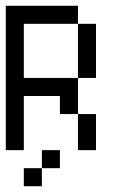

<svg xmlns="http://www.w3.org/2000/svg" viewBox="-20 -520 415 665"><path d="M0 -437.5V-500H62.5V-437.5ZM0 -375V-437.5H62.5V-375ZM0 -312.5V-375H62.5V-312.5ZM0 -250V-312.5H62.5V-250ZM0 -187.5V-250H62.5V-187.5ZM0 -125V-187.5H62.5V-125ZM0 -62.5V-125H62.5V-62.5ZM0 0V-62.5H62.5V0ZM62.5 -187.5V-250H125V-187.5ZM125 -187.5V-250H187.5V-187.5ZM187.5 -187.5V-250H250V-187.5ZM187.5 -125V-187.5H250V-125ZM250 -62.5V-125H312.5V-62.5ZM250 0V-62.5H312.5V0ZM250 -375V-437.5H312.5V-375ZM250 -312.5V-375H312.5V-312.5ZM250 -250V-312.5H312.5V-250ZM187.5 -437.5V-500H250V-437.5ZM125 -437.5V-500H187.5V-437.5ZM62.5 -437.5V-500H125V-437.5ZM125 62.5V0H187.5V62.5ZM62.5 125V62.5H125V125Z"/></svg>

Font: AprilSans
Style: Regular
Weight: 400
Designer: typesprite
Version: Version 1.001;PS 001.001;hotconv 1.0.88;makeotf.lib2.5.64775